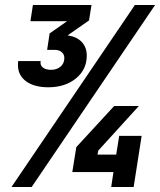

<svg xmlns="http://www.w3.org/2000/svg" viewBox="-20 -750 642 770"><path d="M26 0 521 -730H602L107 0ZM52 -489Q52 -499 53 -505H143Q140 -489 151.5 -479.5Q163 -470 185 -470Q208 -470 223 -483Q238 -496 238 -517Q238 -532 227.5 -541Q217 -550 199 -550H169L179 -616L249 -665H102L112 -730H347L337 -668L251 -608Q288 -603 308 -581.5Q328 -560 328 -527Q328 -471 284.5 -435.5Q241 -400 174 -400Q117 -400 84.5 -424Q52 -448 52 -489ZM371 -130H446L458 -205H548L516 0H426L435 -60H270L286 -160L438 -325H537L374 -146Z"/></svg>

Font: JetBrains Mono Extra Bold
Style: Italic
Weight: 800
Italic angle: -9°
Monospace: yes
Designer: Philipp Nurullin, Konstantin Bulenkov
Foundry: JetBrains
Version: 2.002